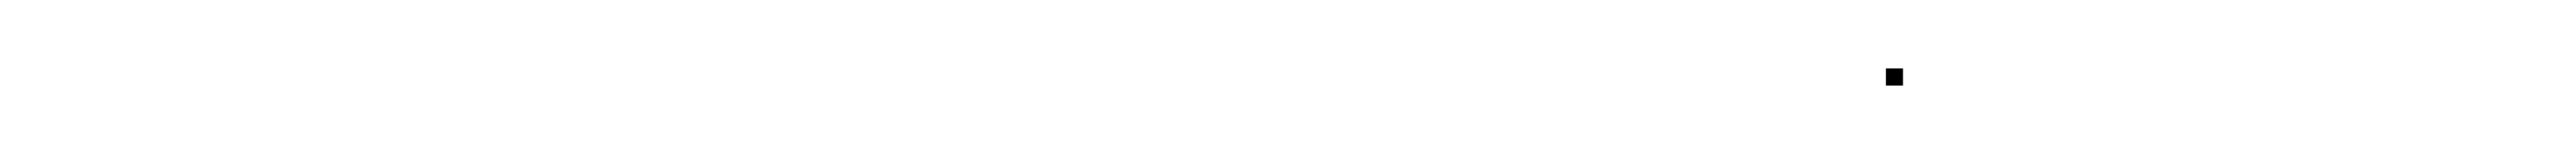

<svg xmlns="http://www.w3.org/2000/svg" viewBox="-20 -571 754 45"><path d="M532 -546V-551H537V-546Z"/></svg>

Font: FRB American Cursive Just Beginnings
Style: Italic
Weight: 400
Italic angle: -25°
Version: Version 2.0;Modular Font Editor K font №1